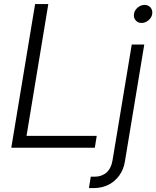

<svg xmlns="http://www.w3.org/2000/svg" viewBox="-20 -748 791 972"><path d="M37.1 0 157.7 -727.5H224.6L114.3 -60.1H469.7L460 0ZM647 -522.5H710.4L612.3 69.8Q606 109.4 584.2 139.9Q562.5 170.4 529.3 187.3Q496.1 204.1 454.6 204.1H430.2L439.5 146.5H459.5Q495.1 146.5 519 125.5Q543 104.5 549.8 63ZM696.8 -631.8Q677.7 -631.8 666.5 -645.3Q655.3 -658.7 658.2 -677.2Q661.1 -696.3 677 -709.7Q692.9 -723.1 711.9 -723.1Q731 -723.1 742.2 -709.7Q753.4 -696.3 750.5 -677.2Q747.6 -658.7 731.7 -645.3Q715.8 -631.8 696.8 -631.8Z"/></svg>

Font: Inter 28pt Light
Style: Italic
Weight: 300
Italic angle: -9.3988°
Designer: Rasmus Andersson
Foundry: rsms
Version: Version 4.001;git-66647c0bb